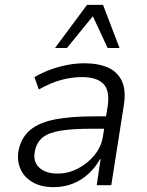

<svg xmlns="http://www.w3.org/2000/svg" viewBox="-20 -764 608 792"><path d="M201 8Q149 8 113.5 -13Q78 -34 63.5 -69Q49 -104 57 -146Q69 -199 106 -229Q143 -259 207.5 -271.5Q272 -284 366 -284H430L422 -233H357Q282 -233 233 -225.5Q184 -218 158 -198.5Q132 -179 124 -141Q115 -98 141.5 -73Q168 -48 218 -48Q261 -48 301 -68.5Q341 -89 370 -124.5Q399 -160 405 -204L424 -325Q434 -389 407 -417.5Q380 -446 318 -446Q277 -446 233.5 -434.5Q190 -423 140 -395L122 -446Q155 -465 190 -477.5Q225 -490 260 -496.5Q295 -503 328 -503Q386 -503 426 -485Q466 -467 483.5 -428Q501 -389 490 -325L439 0H379L395 -108H393Q374 -74 345.5 -47.5Q317 -21 280.5 -6.5Q244 8 201 8ZM207 -566 339 -744H405L473 -566H424L363 -697L256 -566Z"/></svg>

Font: Nunito Sans 7pt SemiCondensed Light
Style: Italic
Weight: 300
Width: 4
Italic angle: -9°
Designer: Vernon Adams
Foundry: Vernon Adams
Version: Version 3.101;gftools[0.9.27]